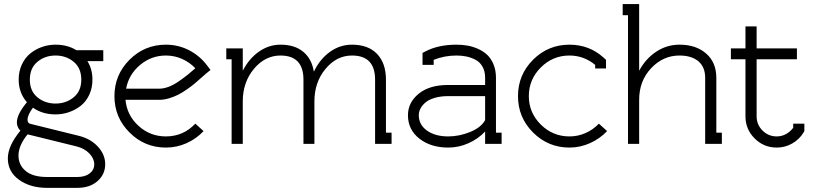

<svg xmlns="http://www.w3.org/2000/svg" viewBox="-20 -699 3963 933"><path d="M127.9 -97.2 362.8 -39.1Q420.4 -24.9 455.8 13.7Q491.2 52.2 491.2 99.1Q491.2 147.9 454.1 180.9Q417 213.9 355 213.9H209Q127 213.9 72.5 174.6Q18.1 135.3 18.1 70.8Q18.1 9.8 79.1 -64Q62 -81.1 62 -104Q62 -144 110.8 -202.1Q70.8 -248.5 70.8 -312Q70.8 -352.5 86.2 -385.5Q101.6 -418.5 127.2 -439.2Q152.8 -460 184.3 -470.9Q215.8 -481.9 250 -481.9Q308.1 -481.9 351.1 -455.1H481.9V-401.9H404.8Q429.2 -363.3 429.2 -312Q429.2 -271.5 413.8 -238.5Q398.4 -205.6 372.8 -185.3Q347.2 -165 315.7 -154.1Q284.2 -143.1 250 -143.1Q186 -143.1 140.1 -175.8Q113.8 -140.1 113.8 -117.2Q113.8 -100.1 127.9 -97.2ZM125 -312Q125 -256.3 161.9 -226.1Q198.7 -195.8 250 -195.8Q300.8 -195.8 337.9 -226.1Q375 -256.3 375 -312Q375 -368.2 338.1 -398.7Q301.3 -429.2 250 -429.2Q198.7 -429.2 161.9 -398.7Q125 -368.2 125 -312ZM113.8 -45.9Q69.8 8.3 69.8 57.1Q69.8 102.5 104.7 131.8Q139.6 161.1 209 161.1H355Q393.1 161.1 415.5 144Q438 127 438 99.1Q438 71.8 414.3 46.9Q390.6 22 351.1 12.2L115.2 -45.9Z M753.9 -268.1Q775.4 -268.1 799.8 -277.3Q824.2 -286.6 849.4 -304.2Q874.5 -321.8 891.1 -335Q907.7 -348.1 929.2 -367.2Q901.4 -396.5 864.5 -412.8Q827.6 -429.2 786.1 -429.2Q715.3 -429.2 660.4 -383.1Q605.5 -336.9 592.8 -268.1ZM589.8 -213.9Q596.7 -138.7 653.1 -87.4Q709.5 -36.1 786.1 -36.1Q870.6 -36.1 929.2 -98.1L969.2 -62Q934.1 -24.4 886.5 -3.2Q838.9 18.1 786.1 18.1Q682.6 18.1 609.4 -55.2Q536.1 -128.4 536.1 -231.9Q536.1 -335.4 609.4 -408.7Q682.6 -481.9 786.1 -481.9Q847.2 -481.9 899.9 -454.3Q952.6 -426.8 987.8 -378.9L1002.9 -358.9L982.9 -342.8Q978 -338.9 958.3 -321.3Q938.5 -303.7 925.5 -292.7Q912.6 -281.7 888.9 -265.1Q865.2 -248.5 845.9 -238.8Q826.7 -229 801.8 -221.4Q776.9 -213.9 753.9 -213.9Z M1454.6 -312Q1454.6 -429.2 1342.8 -429.2Q1268.1 -429.2 1213.9 -364.3Q1159.7 -299.3 1159.7 -206.1V0H1105.5V-411.1H1079.6V-463.9H1159.7V-356.9H1160.6Q1190.4 -414.6 1238.5 -448.2Q1286.6 -481.9 1342.8 -481.9Q1411.6 -481.9 1453.1 -447.8Q1494.6 -413.6 1504.9 -352.1H1505.9Q1534.7 -412.1 1583.3 -447Q1631.8 -481.9 1690.4 -481.9Q1769.5 -481.9 1812.5 -436.8Q1855.5 -391.6 1855.5 -312V-54.2H1882.8V0H1802.7V-312Q1802.7 -429.2 1690.4 -429.2Q1615.7 -429.2 1561.8 -364.3Q1507.8 -299.3 1507.8 -206.1V0H1454.6Z M2417.5 0H2337.4V-60.1Q2304.2 -24.4 2256.8 -3.2Q2209.5 18.1 2158.2 18.1Q2073.2 18.1 2017.8 -25.4Q1962.4 -68.8 1962.4 -139.2Q1962.4 -200.7 2014.4 -243.4Q2066.4 -286.1 2158.2 -286.1H2337.4V-320.8Q2337.4 -352.1 2325 -374.5Q2312.5 -397 2291.3 -408.2Q2270 -419.4 2247.3 -424.3Q2224.6 -429.2 2198.2 -429.2Q2140.1 -429.2 2087.4 -408.2V-383.8H2033.2V-441.9L2047.4 -449.2Q2109.9 -481.9 2198.2 -481.9Q2225.6 -481.9 2251.2 -477.5Q2276.9 -473.1 2302.7 -461.7Q2328.6 -450.2 2347.4 -432.6Q2366.2 -415 2378.2 -386.2Q2390.1 -357.4 2390.1 -320.8V-54.2H2417.5ZM2158.2 -231.9Q2121.1 -231.9 2092.3 -223.4Q2063.5 -214.8 2047.4 -200.9Q2031.2 -187 2023.2 -171.4Q2015.1 -155.8 2015.1 -139.2Q2015.1 -92.8 2054.9 -64.5Q2094.7 -36.1 2158.2 -36.1Q2210.9 -36.1 2263.9 -57.4Q2316.9 -78.6 2337.4 -115.2V-231.9Z M2747.1 18.1Q2643.6 18.1 2570.3 -55.2Q2497.1 -128.4 2497.1 -231.9Q2497.1 -335.4 2570.3 -408.7Q2643.6 -481.9 2747.1 -481.9Q2843.8 -481.9 2913.1 -418.9L2924.8 -408.2V-366.2H2872.1V-383.8Q2816.9 -429.2 2747.1 -429.2Q2666 -429.2 2607.9 -371.1Q2549.8 -313 2549.8 -231.9Q2549.8 -151.4 2607.9 -93.8Q2666 -36.1 2747.1 -36.1Q2788.6 -36.1 2825.4 -52.5Q2862.3 -68.8 2890.1 -98.1L2930.2 -62Q2895 -24.9 2847.2 -3.4Q2799.3 18.1 2747.1 18.1Z M3487.8 0H3406.7V-320.8Q3406.7 -373.5 3373.5 -401.4Q3340.3 -429.2 3281.7 -429.2Q3202.1 -429.2 3144 -367.4Q3085.9 -305.7 3085.9 -213.9V0H3031.7V-625H3005.9V-679.2H3085.9V-356.9H3086.9Q3118.2 -414.6 3169.4 -448.2Q3220.7 -481.9 3281.7 -481.9Q3362.3 -481.9 3411.6 -438.7Q3460.9 -395.5 3460.9 -320.8V-54.2H3487.8Z M3602.5 -570.8H3656.7V-463.9H3852.5V-411.1H3656.7V-133.8Q3656.7 -93.3 3685.3 -64.7Q3713.9 -36.1 3754.4 -36.1Q3778.8 -36.1 3799.6 -47.6Q3820.3 -59.1 3834.5 -78.1V-98.1H3888.7V-62L3884.8 -55.2Q3864.3 -21.5 3829.6 -1.7Q3794.9 18.1 3754.4 18.1Q3691.4 18.1 3647 -26.4Q3602.5 -70.8 3602.5 -133.8V-411.1H3531.7V-463.9H3602.5Z"/></svg>

Font: Rawengulk
Style: Demibold
Weight: 600
Version: Version 0.92